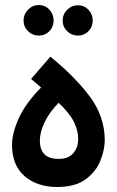

<svg xmlns="http://www.w3.org/2000/svg" viewBox="-20 -743 468 766"><path d="M398 -185Q397 -280 337.5 -359Q278 -438 181 -517L104 -428L144 -394Q82 -331 55 -271.5Q28 -212 28 -165Q28 -83 78.5 -40Q129 3 208 3Q280 3 321.5 -27.5Q363 -58 380.5 -102Q398 -146 398 -185ZM139 -182Q139 -215 157.5 -254.5Q176 -294 214 -333Q259 -290 275.5 -255.5Q292 -221 292 -189Q292 -155 272.5 -132Q253 -109 214 -109Q139 -109 139 -182ZM135 -601Q160 -601 177 -618.5Q194 -636 194 -661Q194 -686 177 -704.5Q160 -723 135 -723Q110 -723 92 -704.5Q74 -686 74 -661Q74 -636 92 -618.5Q110 -601 135 -601ZM291 -601Q316 -601 333 -618.5Q350 -636 350 -661Q350 -686 333 -704Q316 -722 291 -722Q266 -722 248 -704Q230 -686 230 -661Q230 -636 248 -618.5Q266 -601 291 -601Z"/></svg>

Font: Noto Sans Arabic UI SemiCondensed Semi
Style: Regular
Weight: 600
Width: 4
Designer: Nadine Chahine - Monotype Design Team
Foundry: Monotype Imaging Inc.
Version: Version 1.900